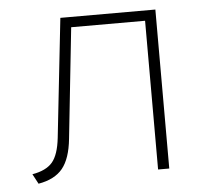

<svg xmlns="http://www.w3.org/2000/svg" viewBox="-43 -558 669 616"><g transform="rotate(-5 291.0 -250.0)"><path d="M57 12 40 -20Q84.5 -27.5 104.8 -51.2Q125 -75 131 -129L173 -512H479V0H443V-479H205L167 -123Q160.5 -59.5 135 -28.2Q109.5 3 57 12Z"/></g></svg>

Font: Overpass Thin
Style: Regular
Weight: 250
Designer: Delve Withrington, Dave Bailey, Thomas Jockin
Foundry: Delve Fonts LLC
Version: Version 4.000